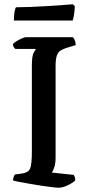

<svg xmlns="http://www.w3.org/2000/svg" viewBox="-20 -878 414 898"><path d="M254 0Q246 0 225 -2.5Q204 -5 176.5 -9Q149 -13 121 -18Q93 -23 71 -27Q49 -31 41 -34Q41 -43 44 -50.5Q47 -58 50 -62L79 -66Q114 -70 121.5 -91.5Q129 -113 129 -168V-569Q129 -616 137.5 -631.5Q146 -647 148 -649H52Q49 -651 45 -657Q41 -663 40 -671Q45 -678 57.5 -685.5Q70 -693 82.5 -698.5Q95 -704 101 -704H321Q326 -699 330 -689Q334 -679 334 -667L291 -654Q276 -649 264.5 -642.5Q253 -636 246.5 -619.5Q240 -603 240 -568V-140Q240 -114 234 -96Q228 -78 222 -71L325 -60Q327 -57 329.5 -50.5Q332 -44 332 -34Q318 -21 295 -10.5Q272 0 254 0ZM45 -782Q45 -807 48 -823Q51 -839 55 -844Q83 -844 122 -845.5Q161 -847 201 -849.5Q241 -852 273.5 -854.5Q306 -857 321 -858L330 -849Q329 -827 326 -808.5Q323 -790 320 -782Z"/></svg>

Font: Texturina 72pt SemiBold
Style: Regular
Weight: 600
Designer: Guillermo Torres Carreño
Foundry: Omnibus-Type
Version: Version 1.002; ttfautohint (v1.8.3)